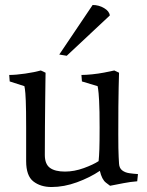

<svg xmlns="http://www.w3.org/2000/svg" viewBox="-20 -742 590 771"><path d="M458 -85Q459 -67 470.5 -58Q482 -49 499.5 -46.5Q517 -44 534 -43L531 -14Q504 -12 476 -6.5Q448 -1 422 4Q422 4 405.5 -8.5Q389 -21 381 -56Q341 -29 289 -10Q237 9 187 9Q143 9 114 -13.5Q85 -36 85 -95V-229Q85 -302 83.5 -337.5Q82 -373 80 -384.5Q78 -396 78 -396L19 -415L17 -441Q44 -441 81.5 -446.5Q119 -452 144 -459L163 -450Q163 -450 162.5 -420Q162 -390 161.5 -340.5Q161 -291 160.5 -233.5Q160 -176 160 -120Q160 -83 180.5 -68Q201 -53 241 -53Q278 -53 316.5 -67Q355 -81 376 -95Q378 -115 379 -143Q380 -171 380 -229Q380 -302 378 -337.5Q376 -373 374 -384.5Q372 -396 372 -396L309 -415L307 -441Q325 -441 349.5 -443.5Q374 -446 398 -450.5Q422 -455 439 -459L458 -450Q458 -450 456.5 -391Q455 -332 455 -202Q455 -139 456.5 -112Q458 -85 458 -85ZM421 -680 248 -518 218 -523 352 -722Q377 -722 398 -709.5Q419 -697 421 -680Z"/></svg>

Font: Average
Style: Regular
Weight: 400
Designer: Eduardo Tunni
Foundry: Eduardo Rodriguez Tunni
Version: Version 1.003; ttfautohint (v1.8.4.7-5d5b)